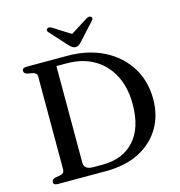

<svg xmlns="http://www.w3.org/2000/svg" viewBox="-126 -996 1035 1107"><g transform="rotate(-15 392.0 -442.5)"><path d="M57 -18.5Q57 -33.5 76 -39L108.5 -45Q133.5 -51 133.5 -72V-628Q133.5 -649 108.5 -655L76 -661Q57 -666.5 57 -681.5Q57 -700 81.5 -700H325.5Q450 -700 543.5 -652.5Q637 -605 688.8 -521.8Q740.5 -438.5 740.5 -331Q740.5 -235.5 696.8 -160.8Q653 -86 570.2 -43Q487.5 0 369.5 0H81.5Q57 0 57 -18.5ZM362 -41Q480.5 -41 549.5 -116.2Q618.5 -191.5 618.5 -333.5Q618.5 -432.5 581 -505.5Q543.5 -578.5 474.8 -618.8Q406 -659 312 -659H250.5V-83Q250.5 -41 304.5 -41ZM423 -757.5Q413.5 -747.5 405.8 -741.8Q398 -736 386.5 -736Q375 -736 367 -741.8Q359 -747.5 349 -757.5L257 -859Q250 -866 250.5 -872.2Q251 -878.5 255.5 -882Q265.5 -889.5 283 -879.5L386 -814.5L489.5 -879.5Q507 -889.5 517 -882Q521.5 -878.5 522 -872.2Q522.5 -866 515.5 -859Z"/></g></svg>

Font: Fraunces 9pt
Style: Regular
Weight: 400
Version: Version 1.000;[b76b70a41]